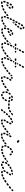

<svg xmlns="http://www.w3.org/2000/svg" viewBox="2074 -2684 634 4837"><g transform="rotate(90 2391.5 -266.0)"><path d="M56 27Q64 27 70 20Q75 14 74 6Q74 2 72 -2Q70 -5 67 -8Q64 -10 61 -12Q57 -13 53 -13Q47 -12 42 -12Q39 -12 37 -13Q29 -15 21 -11Q14 -7 12 1Q11 4 11 8Q11 12 13 16Q15 19 18 22Q21 24 25 26Q33 28 42 28Q48 28 56 27ZM157 0Q161 -7 159 -15Q158 -19 155 -22Q153 -25 149 -27Q146 -29 142 -29Q138 -30 134 -28Q123 -25 112 -23Q104 -21 100 -13Q96 -6 98 2Q99 6 101 9Q103 12 107 14Q110 16 114 17Q118 17 122 16Q134 13 145 10Q153 8 157 0ZM240 -34Q243 -42 239 -50Q237 -53 234 -56Q231 -59 227 -60Q224 -61 220 -61Q216 -61 212 -59Q202 -54 192 -49Q184 -46 181 -38Q178 -31 181 -23Q183 -19 186 -17Q189 -14 192 -12Q196 -11 200 -11Q204 -11 208 -13Q219 -17 230 -23Q237 -27 240 -34ZM-1 -77Q1 -81 3 -84Q5 -87 9 -89Q12 -91 16 -92Q20 -92 24 -91Q32 -89 36 -81Q40 -74 38 -66Q35 -55 33 -45Q33 -43 31 -40Q30 -38 29 -36Q28 -36 27 -36Q19 -35 11 -31Q9 -30 8 -29Q1 -31 -4 -38Q-8 -44 -6 -52Q-4 -64 -1 -77ZM299 -66Q301 -70 302 -74Q302 -77 302 -81Q301 -85 298 -89Q294 -95 285 -97Q277 -98 270 -93Q268 -91 265 -89Q258 -85 256 -77Q255 -68 259 -62Q262 -58 265 -56Q268 -54 272 -53Q276 -52 280 -53Q284 -54 287 -56Q290 -58 294 -61Q297 -63 299 -66ZM110 -161Q114 -163 118 -162Q122 -162 125 -160Q129 -158 131 -155Q136 -148 135 -140Q134 -132 128 -126Q118 -119 108 -112Q102 -107 94 -108Q86 -109 81 -116Q85 -124 89 -134Q93 -141 94 -149Q94 -150 94 -151Q99 -154 103 -158Q106 -160 110 -161ZM22 -124Q25 -116 33 -113Q40 -109 48 -112Q56 -115 59 -123Q64 -133 69 -144Q73 -151 70 -159Q68 -167 60 -170Q57 -172 53 -172Q49 -173 45 -171Q41 -170 38 -167Q35 -165 33 -161Q28 -150 23 -139Q20 -132 22 -124ZM195 -209Q193 -217 186 -222Q183 -220 179 -219Q170 -216 162 -218Q161 -218 161 -218Q160 -217 160 -216Q159 -215 159 -215Q154 -207 147 -198Q141 -192 142 -184Q143 -176 149 -170Q155 -165 164 -165Q172 -166 177 -172Q187 -184 193 -194Q197 -201 195 -209ZM61 -204Q63 -196 71 -192Q78 -187 86 -189Q94 -191 98 -199Q104 -209 110 -216Q112 -220 113 -223Q114 -227 114 -231Q113 -235 111 -239Q109 -242 106 -244Q103 -247 99 -248Q95 -249 91 -248Q87 -248 84 -246Q80 -244 78 -240Q71 -231 64 -219Q59 -212 61 -204ZM125 -269Q126 -273 129 -276Q131 -280 135 -281Q138 -283 142 -284Q146 -284 150 -284Q157 -284 164 -282Q171 -281 177 -277Q180 -275 183 -272Q185 -269 186 -265Q187 -261 187 -257Q187 -254 185 -250Q181 -243 173 -241Q165 -238 157 -242Q154 -244 150 -244Q148 -244 147 -244Q142 -244 138 -245Q134 -246 131 -249Q130 -250 130 -251Q128 -254 126 -256Q125 -257 125 -259Q125 -260 125 -262Q124 -266 125 -269Z M431 23Q427 24 423 24Q415 23 407 19Q400 16 394 11Q388 5 387 -3Q386 -11 392 -18Q395 -21 398 -22Q402 -24 406 -24Q410 -25 413 -23Q417 -22 420 -19Q424 -16 427 -16Q432 -16 436 -13Q440 -10 442 -6Q442 1 443 7Q444 9 444 10Q443 13 442 15Q440 18 438 19Q435 22 431 23ZM520 3Q524 -3 524 -9Q523 -11 522 -13Q519 -18 518 -24Q517 -25 515 -25Q514 -26 513 -27Q509 -29 505 -29Q501 -29 498 -28Q489 -25 480 -22Q472 -20 467 -13Q463 -6 465 2Q467 10 474 14Q482 18 490 16Q500 14 511 10Q517 8 520 3ZM595 -35Q597 -41 596 -47Q594 -50 592 -52Q589 -56 588 -60Q583 -64 577 -64Q571 -64 566 -61Q557 -56 549 -51Q542 -47 540 -39Q537 -31 541 -24Q545 -17 553 -14Q561 -12 569 -16Q577 -21 587 -27Q592 -30 595 -35ZM379 -85Q381 -93 389 -97Q396 -102 404 -99Q412 -97 416 -90Q420 -83 418 -75Q416 -65 414 -57Q414 -54 412 -52Q411 -49 409 -47Q407 -47 404 -47Q395 -46 388 -42Q387 -42 387 -42Q380 -45 377 -51Q373 -57 375 -64Q376 -74 379 -85ZM647 -74Q648 -82 643 -89Q641 -92 638 -94Q634 -96 630 -97Q627 -97 623 -97Q619 -96 615 -93Q608 -88 607 -80Q606 -72 610 -65Q613 -62 616 -60Q619 -58 623 -57Q627 -56 631 -57Q635 -58 638 -60L639 -61Q645 -65 647 -74ZM315 -78Q318 -82 318 -86Q319 -88 318 -90Q318 -92 318 -94Q315 -96 313 -99Q310 -102 308 -106Q303 -109 297 -109Q291 -108 287 -105Q278 -99 271 -93Q264 -89 262 -80Q261 -72 266 -66Q268 -62 271 -60Q275 -58 279 -57Q282 -57 286 -57Q290 -58 293 -61Q302 -66 310 -73Q313 -75 315 -78ZM375 -122 359 -109Q352 -104 344 -105Q336 -106 331 -113Q326 -119 327 -127Q328 -136 334 -141L350 -153Q355 -157 360 -158Q366 -158 372 -155Q374 -152 376 -148Q377 -148 377 -148Q375 -143 375 -137Q375 -131 377 -124Q377 -124 376 -123Q375 -123 375 -122ZM398 -137Q398 -141 399 -145Q403 -154 407 -164Q410 -171 418 -174Q426 -178 433 -174Q441 -171 444 -164Q447 -156 444 -148Q440 -139 436 -130Q434 -125 430 -121Q425 -118 419 -117Q415 -120 409 -121Q407 -122 405 -122Q403 -124 402 -125Q400 -127 400 -129Q398 -133 398 -137ZM432 -220 441 -238Q444 -245 452 -248Q460 -251 468 -247Q475 -244 478 -236Q481 -228 477 -220L468 -202Q466 -197 461 -194Q456 -191 450 -191Q446 -193 442 -195Q439 -196 435 -197Q431 -202 430 -208Q429 -214 432 -220ZM485 -263Q487 -263 488 -263Q490 -263 492 -264Q496 -265 499 -267Q502 -270 504 -274L513 -291Q515 -295 515 -299Q516 -303 515 -307Q514 -310 511 -314Q508 -317 505 -318Q498 -322 490 -320Q482 -317 478 -310L468 -292Q467 -289 466 -285Q466 -281 467 -277Q468 -275 469 -273Q470 -271 471 -270Q474 -269 477 -267Q481 -266 485 -263ZM548 -316Q550 -316 551 -315Q554 -312 557 -309Q559 -306 562 -304Q564 -299 563 -293Q562 -287 557 -282L543 -268Q539 -265 534 -264Q529 -262 524 -264L533 -281Q537 -288 538 -296Q539 -305 536 -313Q541 -314 546 -317Q547 -317 548 -316ZM595 -373Q601 -375 607 -373Q610 -369 613 -366Q616 -364 618 -363Q621 -357 620 -351Q619 -345 615 -340Q608 -333 601 -326Q598 -323 594 -321Q591 -319 587 -319Q583 -319 579 -321Q575 -322 572 -325Q570 -328 568 -331Q566 -335 566 -339Q566 -340 566 -340Q566 -341 566 -342L571 -350Q573 -353 574 -355Q580 -362 586 -368Q590 -372 595 -373ZM507 -363 517 -381Q519 -385 522 -387Q525 -389 529 -391Q533 -392 537 -391Q541 -391 544 -389Q551 -385 554 -377Q556 -369 552 -361L542 -344Q540 -340 537 -338Q534 -335 530 -334Q528 -334 526 -334Q524 -334 522 -334Q519 -336 515 -338Q512 -340 509 -341Q505 -346 504 -352Q504 -358 507 -363ZM673 -414Q673 -420 670 -425Q668 -426 667 -427Q661 -430 657 -434Q651 -435 646 -433Q641 -431 637 -427Q632 -420 625 -412Q620 -405 620 -397Q621 -389 628 -384Q634 -378 642 -379Q650 -380 656 -386Q663 -394 669 -402Q673 -407 673 -414ZM547 -433 557 -451Q561 -458 569 -460Q577 -463 584 -458Q591 -454 594 -446Q596 -438 592 -431L582 -414Q579 -408 573 -406Q568 -403 562 -404Q559 -406 555 -408Q552 -410 548 -411Q545 -416 544 -422Q544 -428 547 -433ZM714 -491Q710 -498 704 -501Q697 -497 690 -496Q685 -494 679 -495Q678 -493 677 -492Q677 -491 676 -489Q674 -482 669 -474Q665 -466 668 -459Q670 -451 678 -447Q685 -443 693 -445Q701 -448 705 -455Q711 -466 714 -476Q717 -484 714 -491ZM598 -522Q601 -525 604 -527Q607 -529 611 -530Q615 -531 619 -530Q623 -529 626 -527Q633 -522 635 -514Q636 -506 632 -499Q627 -493 621 -483Q618 -478 613 -475Q608 -473 602 -474Q599 -476 595 -478Q592 -480 588 -481Q585 -486 584 -492Q584 -498 587 -504Q593 -514 598 -522ZM649 -558Q655 -564 663 -563Q671 -563 677 -560Q685 -558 692 -554Q699 -549 701 -541Q702 -533 698 -526Q693 -519 685 -518Q677 -516 670 -520Q666 -523 661 -523Q659 -523 658 -523Q656 -524 655 -524Q653 -530 650 -535Q647 -540 642 -543Q642 -544 642 -544Q642 -544 642 -544Q642 -553 649 -558Z M694 7Q687 2 687 -6Q686 -15 691 -21Q697 -27 705 -28Q713 -29 720 -23Q724 -19 731 -18Q736 -16 739 -13Q743 -10 744 -6Q744 1 745 7Q743 15 736 19Q728 23 721 21Q705 17 694 7ZM824 3Q828 -4 827 -11Q827 -12 826 -13Q824 -16 823 -20Q822 -22 820 -23Q818 -25 816 -26Q813 -27 809 -28Q805 -28 801 -27Q791 -23 782 -21Q774 -19 769 -12Q765 -5 767 3Q768 7 771 10Q773 13 776 15Q780 18 784 18Q788 19 791 18Q802 15 814 11Q821 9 824 3ZM901 -36Q904 -42 902 -49Q901 -50 900 -51Q898 -54 896 -57Q894 -59 892 -60Q890 -61 888 -62Q884 -63 880 -63Q876 -62 873 -60Q863 -55 854 -50Q847 -46 845 -38Q842 -30 846 -23Q848 -20 851 -17Q854 -14 858 -13Q862 -12 866 -12Q869 -13 873 -15Q883 -20 893 -25Q899 -29 901 -36ZM666 -64V-66Q666 -76 667 -88Q667 -92 669 -95Q671 -99 674 -101Q677 -104 681 -105Q685 -106 689 -106Q693 -105 696 -103Q700 -101 702 -98Q705 -95 706 -91Q707 -88 707 -84Q706 -74 706 -66V-64Q706 -60 705 -57Q703 -53 700 -50Q693 -49 686 -45Q685 -45 684 -44Q677 -45 671 -51Q666 -56 666 -64ZM956 -74Q957 -82 952 -88Q950 -92 947 -94Q943 -96 939 -97Q936 -97 932 -97Q928 -96 925 -93L923 -92Q916 -88 915 -79Q913 -71 918 -64Q920 -61 924 -59Q927 -57 931 -56Q935 -56 939 -56Q943 -57 946 -60L947 -61Q954 -65 956 -74ZM649 -105Q650 -107 651 -108Q647 -110 642 -109Q637 -108 633 -106L616 -93Q612 -91 610 -88Q608 -85 607 -81Q607 -77 607 -73Q608 -69 611 -66Q615 -59 623 -57Q631 -56 638 -61L644 -64V-66Q644 -77 645 -90Q645 -98 649 -105ZM701 -126Q703 -126 705 -126Q707 -127 709 -128Q713 -130 715 -133Q718 -136 719 -139Q722 -149 726 -158Q729 -166 726 -173Q723 -181 716 -184Q712 -186 708 -186Q704 -186 700 -184Q697 -183 694 -180Q691 -177 689 -174Q685 -163 681 -152Q680 -148 680 -144Q680 -140 682 -137Q684 -134 686 -132Q688 -129 691 -128Q691 -128 691 -128Q696 -127 701 -126ZM750 -156Q751 -155 751 -154Q753 -151 756 -148Q759 -146 763 -144Q767 -143 771 -143Q775 -144 778 -145L797 -155Q804 -158 806 -165Q809 -171 808 -178Q808 -178 807 -178Q805 -182 803 -187Q798 -192 792 -193Q785 -194 779 -191L760 -181Q756 -179 754 -176Q751 -173 750 -170Q750 -167 750 -165Q750 -162 750 -159Q750 -157 750 -156ZM875 -207Q879 -214 877 -222Q875 -230 868 -234Q867 -234 867 -235Q866 -235 865 -236Q861 -229 854 -225Q847 -220 838 -218Q834 -218 830 -218Q827 -215 826 -212Q824 -209 823 -206Q822 -202 823 -198Q824 -194 826 -191Q828 -187 832 -185Q835 -183 839 -182Q843 -182 847 -182Q851 -183 854 -185Q861 -190 866 -195Q872 -200 875 -207ZM737 -199Q739 -199 741 -199Q745 -199 748 -201Q752 -203 755 -206Q761 -213 767 -219Q774 -225 774 -233Q775 -241 769 -247Q766 -250 763 -252Q759 -254 755 -254Q751 -254 747 -253Q744 -252 741 -249Q732 -241 724 -231Q719 -226 719 -218Q719 -210 725 -205Q730 -203 734 -199Q736 -199 737 -199ZM820 -281Q827 -281 834 -280Q842 -278 847 -271Q851 -264 850 -256Q848 -248 842 -244Q835 -239 827 -240Q823 -241 820 -241Q816 -241 811 -240Q807 -240 802 -241Q798 -243 795 -246Q795 -247 794 -249Q792 -254 789 -259Q788 -267 793 -273Q798 -279 806 -280Q813 -281 820 -281Z M1106 17Q1099 21 1091 19Q1076 15 1064 7Q1058 2 1056 -6Q1055 -14 1060 -21Q1062 -24 1065 -26Q1069 -28 1073 -29Q1077 -29 1080 -29Q1084 -28 1088 -25Q1093 -21 1101 -19Q1105 -18 1108 -16Q1111 -14 1113 -10Q1114 -9 1114 -8Q1114 -8 1115 -7Q1114 -1 1115 5Q1115 5 1115 5Q1115 5 1115 5Q1113 13 1106 17ZM1191 6Q1194 4 1196 0Q1197 -3 1198 -6Q1198 -9 1198 -12Q1197 -13 1197 -14Q1195 -17 1194 -20Q1191 -26 1184 -28Q1178 -30 1172 -28Q1162 -24 1152 -22Q1144 -20 1140 -13Q1136 -6 1138 2Q1139 6 1141 9Q1143 12 1147 14Q1150 16 1154 17Q1158 18 1162 17Q1173 14 1184 10Q1188 9 1191 6ZM1273 -35Q1276 -42 1273 -49Q1273 -50 1272 -51Q1270 -53 1269 -56Q1267 -58 1265 -60Q1263 -61 1260 -62Q1256 -63 1252 -62Q1248 -62 1245 -60Q1236 -55 1226 -50Q1219 -47 1216 -39Q1214 -31 1217 -24Q1219 -20 1222 -17Q1225 -15 1229 -13Q1233 -12 1236 -12Q1240 -13 1244 -15Q1254 -19 1264 -25Q1271 -29 1273 -35ZM1043 -91Q1045 -99 1053 -103Q1060 -107 1068 -105Q1072 -104 1075 -101Q1078 -99 1080 -96Q1082 -92 1082 -88Q1083 -84 1082 -80Q1079 -70 1077 -61Q1077 -59 1076 -56Q1075 -54 1073 -51Q1071 -51 1069 -51Q1060 -50 1053 -45Q1045 -47 1041 -53Q1037 -60 1038 -68Q1040 -78 1043 -91ZM1330 -73Q1331 -82 1326 -88Q1324 -92 1321 -94Q1317 -96 1314 -97Q1310 -97 1306 -97Q1302 -96 1299 -93L1296 -91Q1289 -87 1288 -79Q1286 -70 1291 -64Q1293 -60 1296 -58Q1300 -56 1304 -55Q1308 -55 1311 -56Q1315 -56 1319 -59L1321 -61Q1328 -65 1330 -73ZM971 -79Q973 -83 974 -87Q974 -90 974 -93Q973 -96 972 -98Q971 -99 970 -100Q968 -103 967 -105Q961 -109 955 -110Q948 -110 942 -106Q934 -100 925 -93Q918 -89 916 -81Q915 -72 920 -66Q922 -62 925 -60Q929 -58 932 -57Q936 -57 940 -57Q944 -58 947 -61Q957 -67 966 -74Q969 -76 971 -79ZM1039 -139Q1040 -147 1036 -153Q1035 -154 1034 -154Q1032 -156 1030 -159Q1024 -163 1018 -162Q1011 -162 1006 -157Q998 -150 990 -143Q983 -138 983 -129Q982 -121 987 -115Q990 -112 993 -110Q997 -108 1001 -108Q1005 -107 1009 -109Q1012 -110 1016 -112Q1024 -120 1032 -127Q1038 -132 1039 -139ZM1074 -172Q1075 -176 1078 -179Q1081 -181 1085 -183Q1088 -184 1092 -184Q1096 -184 1100 -182Q1104 -181 1106 -178Q1109 -175 1110 -171Q1112 -168 1112 -164Q1112 -160 1110 -156Q1106 -146 1102 -136Q1099 -130 1093 -127Q1087 -123 1081 -124Q1077 -126 1074 -127Q1073 -127 1073 -127Q1066 -131 1064 -138Q1062 -145 1065 -152Q1069 -161 1074 -172ZM1062 -194Q1068 -201 1076 -204Q1077 -204 1078 -204Q1078 -205 1078 -207Q1075 -214 1075 -222Q1072 -222 1068 -220Q1065 -218 1062 -215Q1055 -207 1048 -199Q1046 -196 1044 -193Q1043 -189 1043 -185Q1043 -181 1045 -178Q1046 -174 1049 -172Q1051 -176 1053 -181Q1056 -189 1062 -194ZM1113 -201Q1120 -199 1126 -202Q1133 -205 1136 -211L1146 -231Q1149 -238 1147 -246Q1144 -254 1136 -258Q1133 -260 1129 -260Q1125 -260 1121 -259Q1117 -257 1114 -255Q1111 -252 1110 -249L1100 -229Q1097 -223 1098 -216Q1100 -209 1106 -204Q1107 -204 1109 -203Q1111 -202 1113 -201ZM1136 -297Q1136 -300 1138 -304Q1142 -306 1146 -310Q1147 -312 1149 -314Q1150 -312 1152 -310Q1158 -304 1166 -300Q1173 -298 1180 -298L1173 -286Q1170 -279 1164 -277Q1157 -274 1150 -276Q1148 -277 1146 -278Q1145 -279 1143 -279Q1141 -281 1139 -284Q1138 -286 1137 -289Q1135 -293 1136 -297ZM1130 -326Q1135 -332 1135 -340Q1135 -348 1130 -354Q1124 -360 1115 -360H1089Q1081 -360 1075 -354Q1069 -348 1069 -340Q1069 -332 1075 -326Q1081 -320 1089 -320H1115Q1124 -320 1130 -326ZM1223 -326Q1228 -332 1228 -340Q1228 -348 1223 -354Q1217 -360 1208 -360H1182Q1174 -360 1168 -354Q1162 -348 1162 -340Q1162 -332 1168 -326Q1174 -320 1182 -320H1208Q1217 -320 1223 -326ZM1294 -326Q1300 -332 1300 -340Q1300 -348 1294 -354Q1288 -360 1280 -360H1275Q1267 -360 1261 -354Q1255 -348 1255 -340Q1255 -332 1261 -326Q1267 -320 1275 -320H1280Q1288 -320 1294 -326ZM1182 -383H1208Q1216 -383 1224 -380Q1227 -387 1225 -394Q1222 -402 1215 -406Q1212 -408 1208 -408Q1204 -408 1200 -407Q1196 -406 1193 -404Q1190 -401 1188 -398L1180 -382Q1181 -383 1182 -383ZM1218 -452 1229 -471Q1233 -478 1241 -481Q1249 -483 1256 -479Q1263 -475 1265 -467Q1268 -459 1264 -452L1253 -433Q1249 -426 1243 -424Q1236 -421 1230 -423Q1228 -424 1226 -425Q1224 -426 1222 -427Q1217 -432 1216 -439Q1215 -446 1218 -452ZM1257 -518Q1257 -522 1259 -525L1270 -544Q1274 -552 1282 -554Q1290 -556 1297 -552Q1300 -550 1303 -547Q1305 -544 1306 -540Q1307 -536 1307 -532Q1307 -528 1305 -525L1294 -506Q1290 -499 1284 -497Q1277 -494 1270 -496Q1269 -498 1267 -499Q1265 -500 1263 -500Q1261 -502 1259 -505Q1258 -507 1257 -510Q1256 -514 1257 -518Z M1480 17Q1473 21 1465 19Q1450 15 1438 7Q1432 2 1430 -6Q1429 -14 1434 -21Q1436 -24 1439 -26Q1443 -28 1447 -29Q1451 -29 1454 -29Q1458 -28 1462 -25Q1467 -21 1475 -19Q1479 -18 1482 -16Q1485 -14 1487 -10Q1488 -9 1488 -8Q1488 -8 1489 -7Q1488 -1 1489 5Q1489 5 1489 5Q1489 5 1489 5Q1487 13 1480 17ZM1565 6Q1568 4 1570 0Q1571 -3 1572 -6Q1572 -9 1572 -12Q1571 -13 1571 -14Q1569 -17 1568 -20Q1565 -26 1558 -28Q1552 -30 1546 -28Q1536 -24 1526 -22Q1518 -20 1514 -13Q1510 -6 1512 2Q1513 6 1515 9Q1517 12 1521 14Q1524 16 1528 17Q1532 18 1536 17Q1547 14 1558 10Q1562 9 1565 6ZM1647 -35Q1650 -42 1647 -49Q1647 -50 1646 -51Q1644 -53 1643 -56Q1641 -58 1639 -60Q1637 -61 1634 -62Q1630 -63 1626 -62Q1622 -62 1619 -60Q1610 -55 1600 -50Q1593 -47 1590 -39Q1588 -31 1591 -24Q1593 -20 1596 -17Q1599 -15 1603 -13Q1607 -12 1610 -12Q1614 -13 1618 -15Q1628 -19 1638 -25Q1645 -29 1647 -35ZM1417 -91Q1419 -99 1427 -103Q1434 -107 1442 -105Q1446 -104 1449 -101Q1452 -99 1454 -96Q1456 -92 1456 -88Q1457 -84 1456 -80Q1453 -70 1451 -61Q1451 -59 1450 -56Q1449 -54 1447 -51Q1445 -51 1443 -51Q1434 -50 1427 -45Q1419 -47 1415 -53Q1411 -60 1412 -68Q1414 -78 1417 -91ZM1704 -73Q1705 -82 1700 -88Q1698 -92 1695 -94Q1691 -96 1688 -97Q1684 -97 1680 -97Q1676 -96 1673 -93L1670 -91Q1663 -87 1662 -79Q1660 -70 1665 -64Q1667 -60 1670 -58Q1674 -56 1678 -55Q1682 -55 1685 -56Q1689 -56 1693 -59L1695 -61Q1702 -65 1704 -73ZM1345 -79Q1347 -83 1348 -87Q1348 -90 1348 -93Q1347 -96 1346 -98Q1345 -99 1344 -100Q1342 -103 1341 -105Q1335 -109 1329 -110Q1322 -110 1316 -106Q1308 -100 1299 -93Q1292 -89 1290 -81Q1289 -72 1294 -66Q1296 -62 1299 -60Q1303 -58 1306 -57Q1310 -57 1314 -57Q1318 -58 1321 -61Q1331 -67 1340 -74Q1343 -76 1345 -79ZM1413 -139Q1414 -147 1410 -153Q1409 -154 1408 -154Q1406 -156 1404 -159Q1398 -163 1392 -162Q1385 -162 1380 -157Q1372 -150 1364 -143Q1357 -138 1357 -129Q1356 -121 1361 -115Q1364 -112 1367 -110Q1371 -108 1375 -108Q1379 -107 1383 -109Q1386 -110 1390 -112Q1398 -120 1406 -127Q1412 -132 1413 -139ZM1448 -172Q1449 -176 1452 -179Q1455 -181 1459 -183Q1462 -184 1466 -184Q1470 -184 1474 -182Q1478 -181 1480 -178Q1483 -175 1484 -171Q1486 -168 1486 -164Q1486 -160 1484 -156Q1480 -146 1476 -136Q1473 -130 1467 -127Q1461 -123 1455 -124Q1451 -126 1448 -127Q1447 -127 1447 -127Q1440 -131 1438 -138Q1436 -145 1439 -152Q1443 -161 1448 -172ZM1436 -194Q1442 -201 1450 -204Q1451 -204 1452 -204Q1452 -205 1452 -207Q1449 -214 1449 -222Q1446 -222 1442 -220Q1439 -218 1436 -215Q1429 -207 1422 -199Q1420 -196 1418 -193Q1417 -189 1417 -185Q1417 -181 1419 -178Q1420 -174 1423 -172Q1425 -176 1427 -181Q1430 -189 1436 -194ZM1487 -201Q1494 -199 1500 -202Q1507 -205 1510 -211L1520 -231Q1523 -238 1521 -246Q1518 -254 1510 -258Q1507 -260 1503 -260Q1499 -260 1495 -259Q1491 -257 1488 -255Q1485 -252 1484 -249L1474 -229Q1471 -223 1472 -216Q1474 -209 1480 -204Q1481 -204 1483 -203Q1485 -202 1487 -201ZM1510 -297Q1510 -300 1512 -304Q1516 -306 1520 -310Q1521 -312 1523 -314Q1524 -312 1526 -310Q1532 -304 1540 -300Q1547 -298 1554 -298L1547 -286Q1544 -279 1538 -277Q1531 -274 1524 -276Q1522 -277 1520 -278Q1519 -279 1517 -279Q1515 -281 1513 -284Q1512 -286 1511 -289Q1509 -293 1510 -297ZM1504 -326Q1509 -332 1509 -340Q1509 -348 1504 -354Q1498 -360 1489 -360H1463Q1455 -360 1449 -354Q1443 -348 1443 -340Q1443 -332 1449 -326Q1455 -320 1463 -320H1489Q1498 -320 1504 -326ZM1597 -326Q1602 -332 1602 -340Q1602 -348 1597 -354Q1591 -360 1582 -360H1556Q1548 -360 1542 -354Q1536 -348 1536 -340Q1536 -332 1542 -326Q1548 -320 1556 -320H1582Q1591 -320 1597 -326ZM1668 -326Q1674 -332 1674 -340Q1674 -348 1668 -354Q1662 -360 1654 -360H1649Q1641 -360 1635 -354Q1629 -348 1629 -340Q1629 -332 1635 -326Q1641 -320 1649 -320H1654Q1662 -320 1668 -326ZM1556 -383H1582Q1590 -383 1598 -380Q1601 -387 1599 -394Q1596 -402 1589 -406Q1586 -408 1582 -408Q1578 -408 1574 -407Q1570 -406 1567 -404Q1564 -401 1562 -398L1554 -382Q1555 -383 1556 -383ZM1592 -452 1603 -471Q1607 -478 1615 -481Q1623 -483 1630 -479Q1637 -475 1639 -467Q1642 -459 1638 -452L1627 -433Q1623 -426 1617 -424Q1610 -421 1604 -423Q1602 -424 1600 -425Q1598 -426 1596 -427Q1591 -432 1590 -439Q1589 -446 1592 -452ZM1631 -518Q1631 -522 1633 -525L1644 -544Q1648 -552 1656 -554Q1664 -556 1671 -552Q1674 -550 1677 -547Q1679 -544 1680 -540Q1681 -536 1681 -532Q1681 -528 1679 -525L1668 -506Q1664 -499 1658 -497Q1651 -494 1644 -496Q1643 -498 1641 -499Q1639 -500 1637 -500Q1635 -502 1633 -505Q1632 -507 1631 -510Q1630 -514 1631 -518Z M1916 21Q1913 20 1910 17Q1907 14 1906 10Q1905 6 1905 2Q1905 -2 1907 -5Q1910 -13 1918 -16Q1926 -18 1933 -15Q1938 -13 1946 -12Q1950 -12 1954 -10Q1958 -9 1960 -6Q1961 -5 1961 -4Q1962 -3 1962 -2Q1963 4 1965 10Q1965 11 1965 11Q1964 19 1958 23Q1952 28 1944 28Q1928 27 1916 21ZM2042 0Q2045 -5 2045 -12Q2044 -14 2043 -16Q2041 -20 2040 -24Q2038 -25 2037 -26Q2035 -28 2033 -28Q2029 -30 2025 -30Q2021 -30 2018 -29Q2008 -25 1999 -22Q1991 -20 1987 -12Q1983 -5 1986 3Q1987 7 1990 10Q1992 13 1996 15Q1999 17 2003 17Q2007 17 2011 16Q2021 13 2032 9Q2038 6 2042 0ZM2115 -32Q2117 -35 2118 -39Q2119 -41 2119 -44Q2119 -47 2119 -49Q2118 -50 2117 -52Q2114 -56 2112 -60Q2107 -64 2101 -64Q2095 -65 2090 -62Q2081 -57 2072 -53Q2064 -49 2062 -41Q2059 -33 2063 -26Q2066 -18 2074 -16Q2082 -13 2090 -17Q2099 -22 2109 -27Q2112 -29 2115 -32ZM1896 -77Q1898 -85 1905 -89Q1913 -93 1921 -91Q1929 -89 1933 -81Q1937 -74 1934 -66Q1932 -57 1930 -48Q1930 -45 1929 -43Q1928 -41 1926 -39Q1918 -40 1910 -37Q1906 -35 1902 -33Q1896 -36 1893 -42Q1890 -48 1891 -55Q1893 -65 1896 -77ZM2169 -66Q2171 -70 2172 -74Q2172 -78 2171 -82Q2171 -85 2168 -89Q2163 -95 2155 -97Q2147 -98 2140 -93Q2136 -90 2134 -87Q2132 -84 2132 -80Q2131 -76 2132 -72Q2133 -68 2135 -65Q2140 -58 2148 -57Q2156 -55 2163 -60L2164 -61Q2167 -63 2169 -66ZM1720 -83Q1722 -89 1720 -96Q1718 -97 1717 -100Q1714 -102 1713 -105Q1707 -109 1701 -109Q1695 -109 1689 -105Q1680 -99 1673 -93Q1669 -91 1667 -88Q1665 -84 1664 -81Q1664 -77 1664 -73Q1665 -69 1668 -66Q1672 -59 1680 -57Q1689 -56 1695 -61Q1704 -66 1713 -73Q1718 -77 1720 -83ZM1786 -133Q1788 -140 1785 -146Q1783 -148 1782 -150Q1779 -152 1778 -155Q1772 -159 1766 -159Q1760 -158 1754 -154L1738 -142Q1735 -139 1733 -136Q1731 -132 1730 -128Q1730 -124 1731 -120Q1732 -117 1734 -113Q1739 -107 1748 -106Q1756 -105 1762 -110L1779 -123Q1784 -127 1786 -133ZM1929 -157Q1933 -164 1941 -166Q1949 -169 1956 -165Q1964 -161 1966 -153Q1968 -145 1965 -138Q1960 -129 1955 -120Q1954 -116 1951 -114Q1948 -111 1944 -110Q1942 -109 1940 -109Q1938 -108 1936 -109Q1932 -111 1927 -113Q1926 -113 1925 -113Q1919 -118 1918 -124Q1916 -131 1919 -137Q1924 -147 1929 -157ZM1850 -186Q1852 -192 1849 -198Q1847 -200 1845 -202Q1843 -205 1841 -208Q1835 -211 1829 -210Q1823 -210 1818 -206L1802 -192Q1798 -190 1797 -186Q1795 -183 1794 -179Q1794 -175 1795 -171Q1796 -167 1799 -164Q1802 -161 1805 -159Q1809 -157 1813 -157Q1817 -157 1820 -158Q1824 -159 1827 -162L1843 -175Q1848 -179 1850 -186ZM1958 -204Q1959 -207 1961 -211Q1967 -220 1973 -229Q1978 -236 1986 -237Q1994 -239 2001 -234Q2008 -229 2009 -221Q2011 -213 2006 -206Q2000 -198 1995 -189Q1991 -184 1985 -181Q1980 -179 1974 -180Q1970 -183 1967 -185Q1965 -186 1963 -187Q1961 -189 1960 -191Q1959 -193 1958 -196Q1957 -200 1958 -204ZM1876 -211Q1867 -211 1862 -217Q1856 -223 1856 -232Q1857 -240 1863 -245Q1871 -253 1878 -259Q1881 -262 1884 -264Q1888 -265 1892 -265Q1892 -265 1892 -265Q1893 -265 1893 -265Q1892 -264 1892 -262Q1889 -254 1890 -245Q1891 -237 1895 -229Q1897 -226 1899 -224Q1894 -220 1890 -216Q1884 -210 1876 -211ZM1965 -252Q1964 -254 1962 -255Q1960 -256 1959 -257Q1951 -261 1945 -265Q1942 -268 1938 -269Q1934 -270 1930 -270Q1926 -269 1923 -267Q1919 -265 1917 -262Q1912 -256 1913 -248Q1913 -239 1920 -234Q1929 -227 1941 -221Q1942 -222 1942 -223Q1948 -233 1955 -242Q1959 -248 1965 -252Z M2384 23Q2392 22 2397 15Q2401 9 2400 1Q2397 -4 2396 -10Q2395 -10 2394 -11Q2393 -12 2392 -13Q2389 -15 2385 -16Q2381 -17 2377 -16Q2372 -15 2366 -15Q2363 -15 2360 -16Q2352 -16 2346 -11Q2340 -6 2339 3Q2339 7 2340 10Q2341 14 2344 17Q2346 20 2350 22Q2353 24 2357 24Q2362 25 2366 25Q2375 25 2384 23ZM2471 -27Q2473 -31 2473 -35Q2473 -38 2472 -42Q2471 -45 2469 -48Q2465 -50 2462 -54Q2456 -56 2450 -55Q2444 -54 2440 -50Q2432 -43 2425 -38Q2418 -33 2417 -25Q2415 -17 2420 -10Q2423 -7 2426 -5Q2430 -3 2433 -2Q2437 -1 2441 -2Q2445 -3 2448 -6Q2458 -13 2467 -21Q2470 -24 2471 -27ZM2311 -5Q2307 -4 2303 -5Q2299 -5 2296 -8Q2292 -10 2290 -13Q2282 -24 2277 -37Q2276 -41 2276 -45Q2277 -49 2278 -53Q2280 -56 2283 -59Q2286 -61 2290 -63Q2298 -65 2305 -62Q2312 -58 2315 -51Q2318 -43 2323 -36Q2325 -33 2326 -30Q2327 -27 2326 -23Q2323 -19 2321 -15Q2319 -12 2318 -8Q2318 -8 2318 -8Q2318 -8 2318 -8Q2315 -6 2311 -5ZM2195 -90Q2197 -98 2192 -105Q2190 -108 2186 -110Q2183 -113 2179 -113Q2175 -114 2171 -113Q2167 -112 2164 -110L2141 -93Q2134 -89 2132 -80Q2131 -72 2136 -66Q2138 -62 2141 -60Q2145 -58 2149 -57Q2152 -57 2156 -57Q2160 -58 2163 -61L2187 -77Q2194 -82 2195 -90ZM2521 -109Q2519 -116 2512 -120Q2507 -121 2503 -123Q2501 -123 2499 -123Q2497 -123 2495 -122Q2492 -121 2489 -118Q2486 -115 2484 -112Q2480 -103 2475 -94Q2473 -91 2472 -87Q2471 -83 2472 -79Q2473 -75 2476 -72Q2478 -69 2482 -67Q2489 -62 2497 -64Q2505 -66 2509 -74Q2515 -84 2520 -95Q2523 -102 2521 -109ZM2275 -101Q2274 -105 2275 -109Q2277 -121 2281 -132Q2283 -140 2291 -144Q2298 -148 2306 -145Q2314 -143 2318 -136Q2321 -128 2319 -120Q2316 -111 2314 -101Q2313 -96 2310 -92Q2306 -88 2301 -86Q2300 -86 2298 -86Q2294 -87 2289 -86Q2286 -87 2283 -89Q2280 -91 2278 -94Q2276 -97 2275 -101ZM2267 -153Q2270 -156 2273 -159Q2273 -160 2272 -161Q2272 -161 2271 -162Q2266 -169 2258 -170Q2250 -171 2243 -166L2220 -150Q2217 -147 2215 -144Q2213 -141 2212 -137Q2211 -133 2212 -129Q2213 -125 2215 -122Q2220 -115 2228 -114Q2237 -112 2243 -117L2256 -126Q2257 -132 2259 -139Q2262 -146 2267 -153ZM2697 -157Q2703 -163 2703 -171Q2703 -175 2701 -179Q2700 -182 2697 -185Q2694 -188 2691 -189Q2687 -191 2683 -191H2680Q2676 -191 2672 -189Q2669 -188 2666 -185Q2663 -182 2662 -179Q2660 -175 2660 -171Q2660 -163 2666 -157Q2672 -151 2680 -151H2683Q2691 -151 2697 -157ZM2625 -153Q2622 -152 2618 -152H2596Q2592 -153 2588 -154Q2585 -156 2582 -159Q2579 -162 2578 -165Q2576 -169 2576 -173Q2577 -181 2583 -187Q2589 -193 2597 -192H2619Q2626 -192 2631 -187Q2636 -183 2638 -176Q2638 -173 2638 -171Q2638 -169 2638 -167Q2637 -164 2636 -162Q2634 -159 2632 -157Q2629 -154 2625 -153ZM2511 -158Q2507 -159 2503 -161Q2500 -163 2497 -166Q2495 -169 2494 -173Q2493 -176 2493 -180Q2494 -189 2500 -194Q2507 -199 2515 -198Q2525 -197 2536 -196Q2543 -195 2548 -191Q2553 -186 2554 -179Q2554 -176 2554 -174Q2554 -172 2554 -171Q2552 -164 2546 -160Q2540 -155 2533 -156Q2521 -157 2511 -158ZM2334 -163Q2340 -165 2343 -170Q2349 -178 2356 -186Q2361 -192 2360 -200Q2360 -208 2354 -214Q2347 -219 2339 -219Q2331 -218 2325 -212Q2318 -203 2311 -193Q2306 -187 2307 -179Q2308 -171 2314 -166Q2319 -165 2323 -162Q2329 -161 2334 -163ZM2455 -169Q2451 -168 2447 -169Q2434 -173 2424 -177Q2416 -180 2413 -188Q2410 -195 2413 -203Q2414 -207 2417 -209Q2420 -212 2423 -214Q2427 -215 2431 -215Q2435 -215 2439 -214Q2447 -211 2457 -208Q2463 -206 2468 -201Q2472 -196 2472 -190Q2471 -186 2471 -183Q2471 -182 2470 -181Q2469 -178 2467 -175Q2465 -173 2462 -171Q2459 -169 2455 -169ZM2474 -272Q2482 -275 2489 -271Q2502 -265 2512 -254Q2518 -248 2517 -239Q2517 -231 2511 -225Q2508 -223 2504 -221Q2500 -220 2496 -220Q2493 -220 2489 -222Q2485 -224 2483 -226Q2477 -232 2471 -236Q2468 -237 2465 -240Q2463 -243 2461 -246Q2462 -251 2462 -256Q2462 -259 2462 -262Q2462 -262 2462 -262Q2462 -262 2462 -262Q2466 -270 2474 -272ZM2388 -228Q2386 -231 2384 -235Q2383 -239 2383 -243Q2384 -247 2386 -250Q2390 -259 2398 -265Q2404 -270 2412 -274Q2420 -277 2428 -274Q2435 -270 2438 -263Q2440 -259 2440 -255Q2440 -251 2438 -247Q2437 -244 2435 -242Q2433 -239 2430 -238Q2422 -238 2415 -235Q2407 -231 2400 -225Q2399 -223 2398 -222Q2397 -222 2396 -223Q2395 -223 2394 -224Q2391 -225 2388 -228Z M2776 -3Q2776 -9 2774 -15Q2770 -16 2767 -19Q2764 -22 2761 -25Q2759 -25 2757 -25Q2756 -25 2754 -25Q2750 -25 2746 -23Q2743 -21 2740 -18Q2733 -10 2728 -3Q2722 3 2723 12Q2724 20 2730 25Q2736 31 2745 30Q2753 29 2758 23Q2764 16 2771 7Q2775 3 2776 -3ZM2999 24Q2990 19 2985 13Q2979 7 2980 -2Q2980 -10 2986 -15Q2989 -18 2993 -19Q2997 -21 3001 -20Q3005 -20 3008 -18Q3012 -17 3015 -14Q3015 -13 3017 -12Q3018 -11 3021 -11Q3025 -10 3028 -8Q3031 -5 3034 -2Q3034 -2 3034 -2Q3034 -2 3034 -2Q3033 6 3035 14Q3036 15 3036 15Q3033 23 3027 26Q3020 30 3013 29Q3005 27 2999 24ZM3109 10Q3112 7 3113 4Q3114 2 3115 -1Q3115 -3 3115 -5Q3114 -7 3112 -9Q3109 -14 3108 -20Q3104 -23 3098 -24Q3093 -25 3088 -23Q3079 -20 3071 -17Q3067 -16 3064 -14Q3061 -11 3059 -8Q3057 -4 3056 0Q3056 4 3057 7Q3059 15 3067 19Q3074 23 3082 21Q3092 18 3102 14Q3106 13 3109 10ZM3182 -31Q3184 -35 3185 -39Q3185 -41 3185 -42Q3185 -44 3185 -46Q3182 -49 3180 -52Q3178 -56 3176 -60Q3171 -63 3165 -63Q3159 -62 3154 -59Q3146 -53 3138 -49Q3131 -44 3129 -36Q3127 -28 3132 -21Q3134 -18 3137 -16Q3140 -13 3144 -12Q3148 -11 3152 -12Q3156 -13 3159 -15Q3167 -20 3176 -26Q3180 -28 3182 -31ZM2825 -62Q2826 -66 2826 -70Q2825 -72 2825 -74Q2824 -75 2824 -77Q2820 -79 2816 -82Q2813 -84 2811 -87Q2805 -89 2800 -87Q2794 -85 2790 -80L2778 -65Q2772 -58 2773 -50Q2774 -42 2781 -37Q2787 -31 2796 -32Q2804 -33 2809 -40L2821 -56Q2824 -59 2825 -62ZM2983 -57Q2983 -61 2985 -65Q2989 -75 2994 -85Q2997 -93 3005 -95Q3013 -98 3021 -94Q3024 -92 3027 -89Q3029 -86 3031 -82Q3032 -78 3031 -74Q3031 -70 3029 -67Q3025 -59 3022 -50Q3021 -47 3018 -45Q3016 -42 3013 -41Q3008 -42 3002 -43Q2997 -43 2991 -42Q2989 -43 2987 -45Q2986 -47 2985 -50Q2983 -53 2983 -57ZM3235 -74Q3236 -82 3231 -89Q3229 -92 3226 -94Q3222 -96 3218 -97Q3214 -97 3211 -97Q3207 -96 3203 -93Q3196 -88 3195 -80Q3194 -72 3198 -65Q3201 -62 3204 -60Q3207 -58 3211 -57Q3215 -56 3219 -57Q3223 -58 3226 -60L3227 -61Q3233 -65 3235 -74ZM2877 -126Q2878 -132 2876 -137Q2871 -140 2868 -143Q2866 -146 2864 -148Q2858 -150 2852 -149Q2846 -147 2842 -143Q2836 -135 2829 -127Q2823 -121 2824 -113Q2825 -105 2831 -99Q2837 -94 2845 -94Q2854 -95 2859 -101Q2866 -109 2872 -116Q2876 -120 2877 -126ZM3036 -154Q3040 -162 3048 -164Q3057 -166 3064 -161Q3067 -159 3069 -156Q3072 -153 3073 -149Q3074 -145 3073 -141Q3073 -137 3071 -134Q3066 -126 3060 -117Q3058 -113 3055 -111Q3051 -109 3048 -108Q3046 -107 3044 -107Q3042 -107 3040 -107Q3036 -111 3031 -114Q3029 -115 3026 -116Q3023 -121 3023 -127Q3023 -133 3026 -138Q3032 -147 3036 -154ZM2723 -161Q2728 -168 2727 -176Q2725 -184 2719 -189Q2712 -194 2704 -193Q2693 -191 2683 -191Q2675 -191 2669 -185Q2663 -179 2663 -171Q2663 -163 2669 -157Q2675 -151 2683 -151Q2697 -151 2710 -153Q2718 -154 2723 -161ZM2932 -180Q2934 -186 2933 -191Q2928 -195 2925 -200Q2924 -202 2923 -204Q2917 -207 2911 -206Q2905 -206 2900 -201Q2892 -195 2885 -187Q2879 -181 2879 -173Q2878 -165 2884 -159Q2890 -153 2898 -153Q2907 -153 2912 -158Q2920 -165 2927 -171Q2931 -175 2932 -180ZM2798 -191Q2805 -196 2806 -204Q2808 -213 2803 -219Q2798 -226 2790 -228Q2782 -229 2775 -224Q2770 -221 2765 -218Q2761 -215 2756 -212Q2749 -208 2747 -200Q2745 -192 2749 -185Q2751 -182 2754 -179Q2757 -177 2761 -176Q2765 -175 2769 -175Q2773 -176 2776 -178Q2781 -181 2787 -184Q2792 -188 2798 -191ZM3061 -197Q3061 -201 3062 -205Q3066 -214 3067 -221Q3068 -224 3070 -228Q3072 -231 3076 -233Q3079 -235 3083 -236Q3087 -237 3091 -236Q3099 -235 3104 -228Q3108 -221 3106 -213Q3104 -202 3100 -190Q3097 -184 3092 -181Q3086 -177 3080 -178Q3078 -179 3075 -181Q3070 -184 3065 -185Q3065 -186 3064 -187Q3063 -188 3063 -190Q3061 -193 3061 -197ZM2995 -222Q2997 -226 2998 -231Q2998 -231 2998 -232Q2994 -239 2992 -247Q2992 -247 2992 -247Q2988 -252 2981 -253Q2974 -254 2969 -251Q2959 -246 2950 -240Q2943 -235 2941 -227Q2940 -219 2944 -212Q2946 -209 2949 -207Q2953 -204 2957 -204Q2960 -203 2964 -203Q2968 -204 2972 -206Q2980 -211 2988 -216Q2992 -218 2995 -222ZM2826 -229Q2823 -231 2821 -235Q2817 -242 2819 -250Q2821 -258 2828 -262Q2843 -271 2856 -273Q2860 -274 2864 -274Q2868 -273 2871 -271Q2875 -269 2877 -265Q2879 -262 2880 -258Q2880 -257 2880 -257Q2880 -256 2880 -255Q2872 -254 2866 -249Q2858 -244 2853 -237Q2850 -233 2848 -227Q2845 -225 2841 -225Q2837 -224 2833 -225Q2829 -226 2826 -229ZM3030 -234Q3026 -235 3023 -237Q3019 -239 3017 -243Q3015 -246 3015 -250Q3013 -258 3018 -265Q3023 -272 3031 -273Q3043 -275 3054 -275Q3062 -275 3068 -270Q3073 -265 3074 -257Q3068 -255 3063 -252Q3056 -247 3051 -240Q3050 -237 3048 -235Q3043 -234 3038 -234Q3034 -233 3030 -234Z M3379 30Q3375 31 3371 31Q3355 31 3343 25Q3339 23 3336 20Q3334 17 3332 13Q3331 10 3331 6Q3331 2 3333 -2Q3337 -9 3344 -12Q3352 -15 3360 -11Q3364 -9 3372 -9Q3378 -9 3383 -6Q3388 -3 3390 2Q3390 8 3392 14Q3391 18 3390 20Q3388 23 3386 25Q3383 28 3379 30ZM3470 6Q3474 0 3472 -7Q3472 -9 3471 -10Q3469 -14 3467 -18Q3466 -19 3464 -20Q3463 -22 3461 -22Q3457 -24 3453 -24Q3449 -24 3446 -23Q3436 -19 3427 -16Q3419 -14 3415 -7Q3411 0 3413 8Q3416 16 3423 20Q3430 24 3438 22Q3449 19 3460 15Q3467 12 3470 6ZM3545 -35Q3547 -42 3545 -48Q3544 -50 3542 -52Q3540 -55 3539 -57Q3537 -59 3535 -60Q3533 -61 3531 -62Q3527 -63 3523 -62Q3519 -61 3515 -59Q3506 -53 3498 -48Q3491 -44 3488 -36Q3486 -28 3490 -21Q3492 -18 3496 -15Q3499 -13 3503 -12Q3506 -11 3510 -11Q3514 -12 3518 -14Q3527 -19 3537 -25Q3542 -29 3545 -35ZM3319 -74Q3320 -78 3323 -81Q3325 -84 3329 -86Q3332 -88 3336 -88Q3340 -89 3344 -87Q3352 -85 3356 -78Q3360 -71 3358 -63Q3355 -53 3353 -44Q3353 -42 3352 -40Q3351 -38 3350 -36Q3343 -36 3337 -33Q3332 -32 3327 -28Q3320 -31 3316 -37Q3313 -43 3314 -51Q3316 -62 3319 -74ZM3598 -74Q3599 -82 3594 -89Q3590 -95 3581 -97Q3573 -98 3566 -93Q3559 -88 3557 -80Q3556 -72 3561 -65Q3565 -58 3574 -57Q3582 -55 3589 -60L3590 -61Q3596 -65 3598 -74ZM3249 -79Q3252 -83 3252 -86Q3253 -89 3252 -92Q3252 -94 3251 -97Q3249 -98 3248 -100Q3246 -103 3244 -105Q3239 -109 3232 -109Q3226 -110 3220 -106Q3210 -98 3204 -93Q3197 -89 3195 -81Q3194 -72 3199 -66Q3201 -62 3204 -60Q3207 -58 3211 -57Q3215 -57 3219 -57Q3223 -58 3226 -61Q3233 -65 3244 -73Q3247 -76 3249 -79ZM3353 -154Q3356 -161 3364 -163Q3372 -166 3380 -162Q3387 -158 3389 -151Q3392 -143 3388 -135Q3383 -126 3379 -117Q3376 -111 3371 -108Q3365 -105 3359 -105Q3355 -108 3350 -109Q3349 -109 3349 -109Q3343 -114 3341 -121Q3340 -128 3343 -134Q3347 -143 3353 -154ZM3317 -135Q3319 -141 3317 -147Q3315 -149 3313 -151Q3311 -154 3310 -156Q3304 -160 3298 -160Q3291 -160 3286 -156L3269 -142Q3262 -137 3261 -129Q3260 -121 3265 -114Q3268 -111 3271 -109Q3275 -107 3279 -107Q3283 -106 3287 -107Q3290 -108 3294 -111L3310 -124Q3316 -128 3317 -135ZM3342 -176Q3349 -182 3357 -185Q3359 -185 3360 -186Q3359 -187 3359 -188Q3357 -196 3358 -205Q3359 -208 3360 -211Q3357 -211 3355 -210Q3352 -209 3350 -207L3342 -200L3333 -194Q3330 -191 3328 -188Q3327 -184 3326 -180Q3326 -176 3327 -172Q3328 -169 3331 -165Q3331 -165 3331 -164Q3332 -164 3332 -163Q3333 -164 3333 -164Q3336 -171 3342 -176ZM3396 -179Q3402 -177 3408 -180Q3414 -182 3418 -188Q3423 -197 3429 -206Q3433 -213 3431 -221Q3429 -229 3422 -233Q3419 -235 3415 -236Q3411 -237 3407 -236Q3403 -235 3400 -233Q3397 -230 3395 -227Q3389 -218 3383 -208Q3380 -202 3381 -196Q3381 -189 3386 -184Q3388 -183 3390 -182Q3393 -181 3396 -179ZM3559 -418Q3566 -415 3570 -409Q3574 -402 3572 -394Q3570 -386 3563 -382Q3559 -379 3554 -377Q3548 -376 3543 -376Q3535 -376 3528 -379Q3521 -382 3516 -387Q3511 -392 3508 -399Q3505 -406 3505 -414Q3505 -417 3506 -421Q3507 -429 3514 -434Q3521 -438 3529 -437Q3536 -436 3541 -430Q3545 -425 3545 -417Q3552 -420 3559 -418Z M3740 25Q3732 25 3726 19Q3720 13 3720 5Q3720 1 3721 -3Q3723 -6 3726 -9Q3728 -12 3732 -14Q3736 -15 3740 -15Q3749 -15 3758 -16Q3762 -17 3766 -15Q3770 -14 3773 -12Q3774 -11 3775 -10Q3776 -9 3777 -7Q3777 -2 3778 4Q3779 6 3780 8Q3778 14 3773 19Q3769 23 3762 24Q3751 25 3740 25ZM3680 14Q3676 14 3672 12Q3660 6 3651 -3Q3645 -8 3645 -17Q3645 -25 3650 -31Q3653 -34 3657 -35Q3660 -37 3664 -37Q3668 -37 3672 -36Q3676 -34 3678 -32Q3683 -27 3690 -24Q3694 -22 3697 -18Q3699 -15 3701 -11Q3700 -11 3700 -10Q3697 -3 3698 6Q3698 6 3698 6Q3696 8 3693 10Q3691 12 3688 13Q3684 14 3680 14ZM3852 2Q3855 0 3857 -4Q3858 -6 3858 -8Q3859 -10 3859 -13Q3857 -15 3856 -17Q3854 -22 3853 -27Q3849 -31 3843 -32Q3838 -34 3833 -32Q3823 -29 3814 -26Q3806 -24 3802 -17Q3798 -10 3800 -2Q3801 2 3804 5Q3806 8 3810 10Q3813 12 3817 13Q3821 13 3825 12Q3835 9 3845 6Q3849 5 3852 2ZM3930 -36Q3933 -42 3932 -48Q3930 -50 3929 -52Q3926 -57 3924 -61Q3923 -62 3921 -63Q3920 -64 3918 -64Q3914 -65 3910 -65Q3906 -65 3903 -63Q3894 -58 3886 -54Q3878 -50 3876 -42Q3873 -35 3877 -27Q3878 -23 3881 -21Q3884 -18 3888 -17Q3892 -16 3896 -16Q3900 -16 3903 -18Q3913 -22 3922 -28Q3928 -31 3930 -36ZM3631 -97Q3632 -101 3635 -104Q3637 -107 3640 -109Q3644 -111 3648 -112Q3652 -113 3656 -112Q3664 -110 3668 -103Q3672 -96 3670 -88Q3668 -79 3667 -70Q3667 -67 3666 -65Q3665 -62 3663 -60Q3654 -59 3647 -56Q3644 -55 3642 -53Q3635 -55 3631 -61Q3627 -67 3628 -75Q3629 -86 3631 -97ZM3984 -74Q3985 -82 3980 -88Q3978 -92 3975 -94Q3971 -96 3967 -97Q3964 -97 3960 -97Q3956 -96 3953 -93H3952Q3945 -88 3944 -80Q3943 -72 3947 -65Q3950 -62 3953 -60Q3956 -58 3960 -57Q3964 -56 3968 -57Q3972 -58 3975 -60V-61Q3982 -65 3984 -74ZM3611 -108Q3606 -113 3599 -113Q3592 -113 3587 -108Q3577 -101 3567 -93Q3560 -89 3558 -81Q3557 -72 3562 -66Q3566 -59 3574 -57Q3583 -56 3589 -61Q3597 -66 3605 -72Q3605 -74 3605 -77Q3606 -89 3610 -102Q3610 -105 3611 -108ZM3674 -128Q3679 -128 3684 -131Q3688 -134 3691 -139Q3695 -147 3700 -155Q3702 -158 3703 -162Q3704 -166 3703 -170Q3702 -174 3700 -177Q3697 -180 3694 -182Q3687 -187 3679 -185Q3671 -183 3667 -176Q3661 -167 3655 -158Q3652 -152 3653 -145Q3654 -139 3659 -134Q3660 -134 3661 -134Q3668 -132 3674 -128ZM3863 -247Q3856 -248 3849 -244Q3848 -240 3846 -236Q3843 -231 3839 -227Q3839 -224 3840 -221Q3841 -218 3843 -216Q3847 -210 3849 -203Q3851 -195 3858 -191Q3866 -187 3874 -190Q3882 -192 3886 -199Q3890 -207 3887 -215Q3883 -228 3876 -239Q3871 -245 3863 -247ZM3723 -242Q3729 -247 3737 -246Q3746 -246 3751 -239Q3756 -233 3756 -225Q3755 -216 3749 -211Q3742 -205 3735 -198Q3731 -195 3726 -193Q3721 -192 3716 -193Q3712 -198 3706 -201Q3705 -202 3703 -203Q3700 -209 3701 -216Q3702 -222 3707 -227Q3715 -235 3723 -242ZM3802 -276Q3806 -276 3811 -276Q3819 -275 3824 -268Q3829 -262 3828 -254Q3827 -245 3821 -240Q3814 -235 3806 -236Q3804 -236 3802 -236Q3797 -236 3792 -235Q3789 -235 3785 -235Q3781 -236 3777 -238Q3777 -238 3777 -238Q3777 -239 3776 -239Q3776 -239 3776 -240Q3774 -247 3768 -254Q3768 -254 3768 -254Q3768 -261 3772 -267Q3777 -273 3784 -274Q3793 -276 3802 -276Z M4149 20Q4152 18 4154 15Q4156 12 4156 9Q4157 6 4157 3Q4157 3 4157 2Q4153 -3 4152 -9Q4148 -13 4143 -15Q4138 -17 4133 -15Q4123 -13 4115 -13Q4107 -12 4101 -6Q4096 0 4096 8Q4096 12 4098 16Q4100 19 4103 22Q4106 25 4110 26Q4113 27 4117 27Q4129 26 4141 24Q4145 23 4149 20ZM4326 23Q4322 25 4318 24Q4303 23 4291 18Q4288 17 4285 14Q4282 11 4281 7Q4279 4 4279 0Q4279 -4 4281 -8Q4284 -16 4291 -19Q4299 -22 4307 -19Q4313 -16 4321 -16Q4326 -15 4331 -12Q4335 -9 4337 -5Q4337 2 4339 8Q4339 8 4339 8Q4339 12 4337 15Q4335 17 4333 20Q4330 22 4326 23ZM4413 4Q4416 2 4418 -2Q4419 -4 4420 -7Q4420 -10 4420 -12Q4419 -14 4418 -16Q4416 -19 4415 -23Q4411 -28 4405 -30Q4399 -31 4393 -29Q4384 -26 4374 -23Q4366 -21 4362 -14Q4358 -6 4361 1Q4362 5 4364 8Q4367 12 4370 13Q4374 15 4378 16Q4382 16 4385 15Q4396 12 4407 8Q4410 7 4413 4ZM4055 4Q4048 1 4045 -7Q4040 -19 4040 -34V-35Q4040 -39 4042 -43Q4043 -46 4046 -49Q4049 -52 4053 -54Q4056 -55 4060 -55Q4068 -55 4074 -49Q4080 -43 4080 -35V-34Q4080 -26 4082 -22Q4082 -21 4082 -20Q4083 -20 4083 -19Q4078 -13 4076 -6Q4074 -2 4074 3Q4073 3 4072 4Q4072 4 4071 4Q4063 7 4055 4ZM4230 -24Q4232 -31 4230 -38Q4229 -39 4228 -40Q4225 -43 4222 -47Q4217 -51 4211 -50Q4205 -50 4200 -47Q4192 -41 4183 -36Q4176 -32 4174 -24Q4172 -16 4176 -9Q4178 -6 4181 -3Q4184 -1 4188 0Q4192 1 4196 1Q4200 0 4203 -2Q4213 -7 4222 -14Q4228 -18 4230 -24ZM4493 -36Q4496 -42 4495 -49Q4494 -50 4493 -51Q4490 -55 4488 -59Q4487 -60 4485 -61Q4483 -63 4481 -63Q4477 -64 4473 -64Q4469 -63 4466 -62Q4457 -57 4447 -52Q4444 -50 4441 -47Q4439 -44 4437 -41Q4436 -37 4436 -33Q4437 -29 4438 -25Q4442 -18 4450 -15Q4458 -13 4465 -16Q4475 -21 4485 -26Q4491 -30 4493 -36ZM4260 -49Q4259 -53 4260 -57Q4263 -67 4269 -79Q4272 -87 4280 -90Q4288 -92 4295 -89Q4299 -87 4302 -84Q4304 -82 4306 -78Q4307 -74 4307 -70Q4307 -66 4305 -63Q4301 -53 4299 -45Q4298 -45 4298 -44Q4298 -43 4298 -43Q4290 -42 4283 -39Q4277 -37 4272 -33Q4269 -34 4266 -36Q4264 -39 4262 -41Q4260 -45 4260 -49ZM4549 -74Q4550 -82 4545 -88Q4543 -92 4540 -94Q4536 -96 4532 -97Q4529 -97 4525 -97Q4521 -96 4518 -93L4516 -92Q4509 -87 4508 -79Q4506 -71 4511 -64Q4513 -61 4517 -59Q4520 -57 4524 -56Q4528 -55 4532 -56Q4536 -57 4539 -59L4540 -61Q4547 -65 4549 -74ZM3981 -64 3993 -73Q3998 -76 4000 -82Q4002 -88 4001 -94Q3998 -97 3996 -100Q3995 -102 3994 -105Q3992 -106 3990 -107Q3988 -108 3985 -109Q3981 -109 3977 -109Q3973 -108 3970 -105L3958 -97L3953 -93Q3946 -89 3944 -81Q3943 -72 3948 -66Q3950 -62 3953 -60Q3957 -58 3960 -57Q3964 -57 3968 -57Q3972 -58 3975 -61ZM4069 -123Q4071 -126 4074 -129Q4077 -131 4081 -132Q4085 -133 4089 -132Q4093 -131 4096 -129Q4103 -124 4105 -116Q4107 -108 4102 -101Q4097 -93 4093 -85Q4090 -80 4086 -78Q4082 -75 4077 -74Q4077 -74 4076 -75Q4070 -77 4063 -77Q4057 -82 4055 -89Q4054 -96 4057 -103Q4062 -113 4069 -123ZM4061 -147Q4062 -148 4064 -149Q4059 -153 4052 -154Q4045 -154 4040 -151L4022 -140Q4015 -135 4013 -127Q4011 -119 4016 -112Q4018 -107 4023 -105Q4028 -102 4033 -103Q4034 -108 4037 -113Q4042 -124 4050 -135Q4054 -142 4061 -147ZM4297 -127Q4298 -131 4300 -135Q4305 -143 4312 -153Q4317 -160 4325 -161Q4333 -163 4340 -158Q4343 -156 4345 -153Q4347 -150 4348 -146Q4349 -142 4348 -138Q4348 -134 4345 -131Q4339 -121 4334 -113Q4331 -108 4325 -106Q4319 -103 4313 -104Q4309 -107 4305 -109Q4304 -110 4302 -110Q4301 -112 4299 -115Q4298 -117 4298 -120Q4297 -124 4297 -127ZM4117 -140Q4123 -138 4129 -139Q4134 -140 4139 -144Q4146 -150 4154 -157Q4160 -162 4161 -170Q4162 -179 4157 -185Q4151 -191 4143 -192Q4135 -193 4128 -188Q4119 -181 4111 -173Q4106 -168 4105 -161Q4104 -154 4108 -148Q4108 -148 4108 -148Q4114 -145 4117 -140ZM4357 -221Q4359 -224 4362 -227Q4365 -229 4369 -230Q4373 -231 4377 -230Q4381 -230 4384 -227Q4391 -223 4393 -215Q4395 -207 4391 -200Q4386 -192 4379 -182Q4377 -178 4374 -176Q4371 -174 4367 -173Q4364 -173 4362 -173Q4359 -173 4357 -173Q4355 -175 4352 -177Q4350 -179 4347 -180Q4343 -185 4343 -192Q4342 -198 4346 -204Q4352 -213 4357 -221ZM4175 -219Q4178 -222 4181 -224Q4191 -230 4200 -235Q4208 -239 4216 -236Q4224 -234 4227 -227Q4231 -219 4229 -211Q4226 -204 4219 -200Q4210 -195 4201 -190Q4196 -187 4190 -187Q4184 -187 4179 -191Q4177 -195 4174 -199Q4173 -200 4172 -201Q4171 -204 4171 -207Q4171 -209 4172 -212Q4173 -216 4175 -219ZM4280 -268Q4284 -269 4288 -268Q4292 -268 4295 -266Q4299 -264 4301 -261Q4304 -258 4305 -254Q4307 -246 4303 -239Q4299 -232 4291 -229Q4282 -227 4272 -223Q4269 -222 4265 -222Q4261 -222 4257 -224Q4255 -225 4254 -226Q4252 -227 4251 -229Q4249 -233 4247 -237Q4247 -239 4246 -240Q4245 -247 4249 -253Q4252 -259 4259 -261Q4270 -265 4280 -268ZM4327 -260Q4329 -267 4335 -272Q4341 -276 4349 -275Q4361 -273 4373 -270Q4378 -268 4382 -264Q4386 -259 4386 -254Q4385 -254 4383 -255Q4374 -256 4365 -254Q4357 -252 4350 -247Q4344 -242 4340 -236Q4336 -237 4333 -240Q4330 -243 4328 -246Q4329 -253 4327 -260Z M4572 -89Q4573 -97 4569 -104Q4564 -111 4556 -112Q4548 -113 4541 -109L4517 -92Q4514 -90 4512 -86Q4510 -83 4509 -79Q4509 -75 4510 -71Q4510 -67 4513 -64Q4517 -57 4526 -56Q4534 -55 4541 -59L4564 -76Q4571 -81 4572 -89ZM4648 -139Q4650 -142 4651 -146Q4652 -150 4651 -154Q4650 -158 4647 -161Q4645 -164 4642 -166Q4638 -168 4634 -169Q4630 -170 4626 -169Q4623 -168 4619 -165L4596 -148Q4593 -146 4591 -143Q4589 -139 4588 -135Q4588 -131 4589 -127Q4590 -124 4592 -120Q4597 -114 4605 -112Q4613 -111 4620 -116L4643 -133Q4646 -135 4648 -139ZM4728 -207Q4729 -215 4724 -221Q4718 -228 4710 -229Q4702 -229 4696 -224Q4685 -216 4673 -207Q4667 -201 4666 -193Q4665 -185 4670 -178Q4675 -172 4683 -171Q4692 -170 4698 -175Q4710 -184 4721 -193Q4727 -198 4728 -207ZM4789 -256Q4790 -260 4790 -264Q4790 -268 4788 -272Q4787 -275 4784 -278Q4781 -281 4778 -283Q4774 -284 4770 -284Q4766 -284 4762 -282Q4759 -281 4756 -278Q4751 -273 4746 -268Q4740 -263 4740 -254Q4740 -246 4745 -240Q4751 -234 4759 -234Q4768 -234 4774 -240Q4779 -245 4784 -250Q4787 -253 4789 -256Z"/></g></svg>

Font: FRB American Cursive Dashed
Style: Bold Italic
Weight: 700
Italic angle: -25°
Version: Version 2.0;Modular Font Editor K font №1